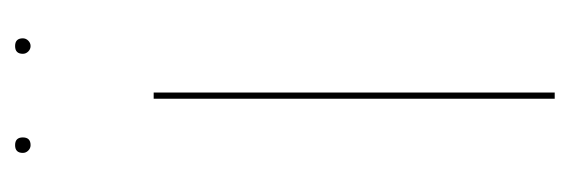

<svg xmlns="http://www.w3.org/2000/svg" viewBox="-264 -472 737 248"><g transform="rotate(-90 104.0 -348.5)"><path d="M108 0H100V-518H108ZM50 -687Q50 -677 40 -677Q36 -677 33 -680Q30 -683 30 -687Q30 -697 40 -697Q50 -697 50 -687ZM178 -687Q178 -683 175 -680Q172 -677 168 -677Q164 -677 161 -680Q158 -683 158 -687Q158 -697 168 -697Q178 -697 178 -687Z"/></g></svg>

Font: Fira Sans Compressed Eight
Style: Regular
Weight: 100
Width: 1
Designer: bBox Type GmbH & Carrois Corporate GbR & Edenspiekermann AG
Foundry: bBox Type GmbH & Carrois Corporate GbR & Edenspiekermann AG
Version: Version 4.301